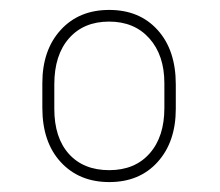

<svg xmlns="http://www.w3.org/2000/svg" viewBox="-20 -702 442 385"><path d="M88.9 -532.7V-483.9Q88.9 -425.8 118.2 -393.3Q147.5 -360.8 199 -360.8Q250.5 -360.8 280 -394.3Q309.6 -427.7 309.6 -485.4V-535.2Q309.6 -591.3 279.5 -625Q249.5 -658.7 198.7 -658.7Q147.9 -658.7 118.4 -625.2Q88.9 -591.8 88.9 -532.7ZM64.9 -485.8V-535.2Q64.9 -601.6 101.6 -641.8Q138.2 -682.1 199 -682.1Q259.8 -682.1 296.1 -641.8Q332.5 -601.6 332.5 -532.7V-483.9Q332.5 -417.5 296.1 -377.2Q259.8 -336.9 199.2 -336.9Q138.7 -336.9 101.8 -377Q64.9 -417 64.9 -485.8Z"/></svg>

Font: Yantramanav Thin
Style: Regular
Weight: 250
Version: Version 1.001;PS 1.0;hotconv 1.0.72;makeotf.lib2.5.5900; ttf